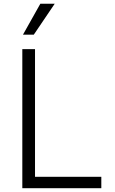

<svg xmlns="http://www.w3.org/2000/svg" viewBox="-20 -984 602 1004"><path d="M100.1 -802.7 190.9 -964.4H266.1L156.7 -802.7ZM96.7 0V-727.1H163.1V-59.6H509.8V0Z"/></svg>

Font: Interop Light
Style: Regular
Weight: 300
Designer: Rasmus Andersson, Google, Jang Haemin
Foundry: jhaemin
Version: Version 1.007